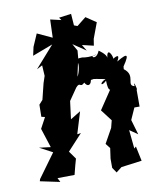

<svg xmlns="http://www.w3.org/2000/svg" viewBox="-86 -814 736 908"><g transform="rotate(-10 281.5 -360.0)"><path d="M350 -423C383 -426 349 -430 425 -416C391 -402 398 -381 426 -408C427 -348 443 -361 445 -374L378 -274L420 -219L408 -172L415 -191L372 -114L390 -91L383 -41V3L400 28L427 7L526 -6L511 -77L502 -69L493 -159L532 -132L511 -204L536 -260H561V-341C569 -337 549 -398 555 -359C513 -368 571 -408 518 -447C520 -469 522 -470 500 -433C559 -513 555 -525 494 -488C523 -538 467 -497 478 -504C480 -517 457 -567 451 -514C450 -532 416 -554 416 -554C396 -503 360 -541 404 -537C366 -532 355 -532 332 -536C351 -535 295 -539 300 -523C322 -525 307 -464 296 -450L315 -537L318 -572L299 -606L361 -564L343 -594L398 -581L403 -613L431 -688L382 -721L338 -686L322 -692L318 -748L259 -740L268 -727L216 -739L213 -652L142 -685L116 -625L107 -584L205 -621L114 -518L141 -532L144 -481L133 -448L114 -371L96 -351L95 -293L112 -289L84 -237L114 -144L59 -151L121 -118L38 -4L35 6L130 26L120 6L202 5L213 -38L222 -70L195 -108L266 -185L248 -182L280 -287L231 -257L242 -343L282 -401C305 -427 299 -393 323 -417C340 -385 364 -409 355 -451Z"/></g></svg>

Font: Asimov Aggro
Style: CondIt
Weight: 500
Designer: Google
Version: Version 2.000980; 2014